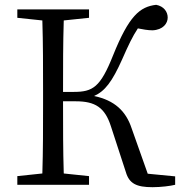

<svg xmlns="http://www.w3.org/2000/svg" viewBox="-20 -768 751 798"><path d="M594 -46 527 -235C503 -307 456 -351 371 -369C416 -389 446 -428 488 -522C513 -579 531 -617 553 -650C573 -646 595 -642 614 -642C658 -644 677 -671 677 -695C677 -719 661 -742 629 -748C561 -740 516 -702 450 -538C397 -405 366 -386 286 -386H242C242 -493 242 -590 245 -683L350 -694V-729H52V-694L156 -683C159 -587 159 -489 159 -392V-337C159 -239 159 -142 156 -47L52 -36V0H350V-36L245 -47C242 -141 242 -238 242 -347H295C376 -347 416 -321 441 -243L503 -53C517 -5 547 10 614 10C649 10 688 5 708 0V-35Z"/></svg>

Font: Source Han Serif
Style: Regular
Weight: 400
Designer: Ryoko NISHIZUKA 西塚涼子 (kana & ideographs); Frank Grießhammer (Latin, Greek & Cyrillic); Wenlong ZHANG 张文龙 (bopomofo); San
Foundry: Adobe Systems Incorporated
Version: Version 1.001;PS 1.001;hotconv 16.6.54;makeotf.lib2.5.65590